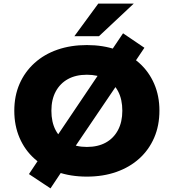

<svg xmlns="http://www.w3.org/2000/svg" viewBox="-20 -965 960 1061"><path d="M460 11Q370 11 296.5 -15Q223 -41 170 -88.5Q117 -136 88 -203.5Q59 -271 59 -353Q59 -435 88 -501.5Q117 -568 170.5 -616.5Q224 -665 297.5 -690.5Q371 -716 460 -716Q550 -716 623.5 -690Q697 -664 750 -616.5Q803 -569 832 -502Q861 -435 861 -354Q861 -271 832 -204Q803 -137 750 -89Q697 -41 623.5 -15Q550 11 460 11ZM460 -153Q521 -153 564.5 -177Q608 -201 632 -246Q656 -291 656 -353Q656 -416 632.5 -460.5Q609 -505 565 -528.5Q521 -552 460 -552Q399 -552 355.5 -528Q312 -504 288 -459.5Q264 -415 264 -353Q264 -290 287.5 -245.5Q311 -201 355.5 -177Q400 -153 460 -153ZM259 76 140 -3 226 -132 291 -207 541 -578 573 -652 660 -781 778 -701 692 -573 627 -497 377 -128 345 -53ZM391 -765 523 -945H719L527 -765Z"/></svg>

Font: Nunito Sans 10pt SemiExpanded Black
Style: Regular
Weight: 900
Width: 6
Designer: Vernon Adams
Foundry: Vernon Adams
Version: Version 3.101;gftools[0.9.27]